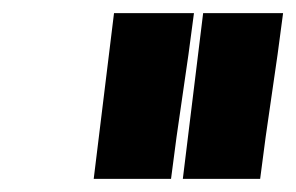

<svg xmlns="http://www.w3.org/2000/svg" viewBox="-20 -754 452 293"><path d="M276 -734Q268 -671 258.5 -608Q249 -545 241 -481H123L154 -734ZM412 -734Q404 -671 394.5 -608Q385 -545 377 -481H259L290 -734Z"/></svg>

Font: Josefin Sans Thin
Style: Bold Italic
Weight: 700
Italic angle: -7°
Version: Version 2.000